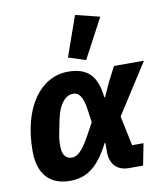

<svg xmlns="http://www.w3.org/2000/svg" viewBox="-90 -890 849 977"><g transform="rotate(-10 334.5 -401.5)"><path d="M489 -784 364 -815 291 -608 380 -579ZM594 -112H535L503 -266L669 -525H514L474 -447L442 -377H438C426 -489 379 -537 278 -537C137 -537 31 -397 31 -170C31 -48 92 12 193 12C275 12 336 -24 400 -148H403V-99C403 -36 440 0 498 0H572ZM223 -103C194 -103 174 -122 174 -170C174 -194 175 -209 180 -235L194 -305C211 -388 248 -422 285 -422C314 -422 334 -399 344 -327L353 -263L317 -197C277 -123 249 -103 223 -103Z"/></g></svg>

Font: Braiins Sans
Style: Bold Italic
Weight: 700
Italic angle: -11.31°
Designer: Mike Abbink, Paul van der Laan, Pieter van Rosmalen, Jiri Chlebus, Lubos Buracinsky
Foundry: Bold Monday, Sudetype
Version: Version 1.000;hotconv 1.0.109;makeotfexe 2.5.65596